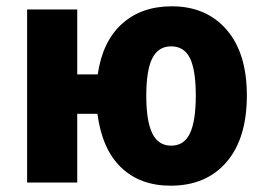

<svg xmlns="http://www.w3.org/2000/svg" viewBox="-20 -579 841 609"><path d="M521 10Q425 10 364.5 -47.5Q304 -105 289 -218H225V0H66V-549H225V-343H290Q305 -447 366.5 -503Q428 -559 525 -559Q634 -559 698.5 -485Q763 -411 763 -276Q763 -140 698.5 -65Q634 10 521 10ZM523 -117Q564 -117 582.5 -156Q601 -195 601 -276Q601 -357 582.5 -394.5Q564 -432 523 -432Q482 -432 463 -394Q444 -356 444 -275Q444 -195 463 -156Q482 -117 523 -117Z"/></svg>

Font: Noto Sans SemiCondensed ExtraBold
Style: Regular
Weight: 800
Width: 4
Designer: Monotype Design Team
Foundry: Monotype Imaging Inc.
Version: Version 2.013; ttfautohint (v1.8.4.7-5d5b)